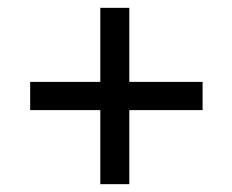

<svg xmlns="http://www.w3.org/2000/svg" viewBox="-20 -585 593 490"><path d="M497 -304H310V-115H236V-304H57V-376H236V-565H310V-376H497Z"/></svg>

Font: Hind Madurai
Style: Regular
Weight: 400
Designer: Jyotish Sonowal
Foundry: Indian Type Foundry
Version: Version 1.001;PS 1.0;hotconv 1.0.86;makeotf.lib2.5.63406; tt